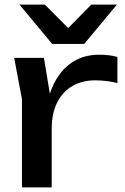

<svg xmlns="http://www.w3.org/2000/svg" viewBox="-20 -819 546 839"><path d="M42 -566H172L206 -360V0H76V-385ZM493 -570V-456Q471 -462 445 -465Q419 -468 396 -468Q341 -468 298 -444Q255 -420 230.5 -372.5Q206 -325 206 -256L176 -293Q180 -353 196.5 -405.5Q213 -458 242.5 -497Q272 -536 315 -558Q358 -580 415 -580Q435 -580 456 -577.5Q477 -575 493 -570ZM348 -627H208L65 -799H176L306 -668H250L379 -799H491Z"/></svg>

Font: Unbounded
Style: Regular
Weight: 400
Designer: Luke Prowse, Jean-Baptiste Morizot, Fátima Lázaro, Florian Runge
Foundry: NaN
Version: Version 1.701;gftools[0.9.28.dev5+ged2979d]